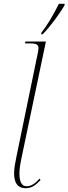

<svg xmlns="http://www.w3.org/2000/svg" viewBox="-20 -978 359 1008"><path d="M197 -806 196 -798H204C246 -841 293 -906 319 -950V-958H289C262 -903 230 -848 197 -806ZM115 10C149 10 169 -8 193 -33L187 -40C166 -15 143 0 120 0C91 0 82 -29 82 -68C82 -94 87 -121 94 -154L221 -760H114L111 -750H142C175 -750 182 -741 182 -723C182 -720 181 -717 180 -707L68 -164C62 -133 54 -98 54 -68C54 -25 68 10 115 10Z"/></svg>

Font: Noto Serif Display Condensed Thin
Style: Italic
Weight: 100
Width: 3
Italic angle: -12°
Designer: Monotype Design Team
Foundry: Monotype Imaging Inc.
Version: Version 2.009